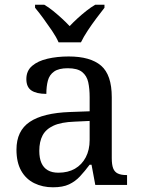

<svg xmlns="http://www.w3.org/2000/svg" viewBox="-20 -786 603 816"><path d="M205 10Q161 10 125.5 -7.5Q90 -25 70 -60.5Q50 -96 50 -150Q50 -230 106.5 -268Q163 -306 278 -310L361 -313V-373Q361 -409 355 -436.5Q349 -464 329 -480Q309 -496 268 -496Q230 -496 210 -482Q190 -468 183.5 -443.5Q177 -419 177 -387Q135 -387 113.5 -401.5Q92 -416 92 -450Q92 -485 116.5 -506Q141 -527 182 -536.5Q223 -546 272 -546Q364 -546 409.5 -507Q455 -468 455 -373V-114Q455 -86 461 -70.5Q467 -55 481 -48.5Q495 -42 517 -42H520V0H385L369 -86H361Q340 -58 320 -36.5Q300 -15 273.5 -2.5Q247 10 205 10ZM228 -52Q269 -52 298.5 -69Q328 -86 344.5 -117.5Q361 -149 361 -191V-272L297 -269Q240 -267 207.5 -252Q175 -237 161 -210.5Q147 -184 147 -145Q147 -114 156 -93.5Q165 -73 183 -62.5Q201 -52 228 -52ZM229 -606Q219 -629 201 -655.5Q183 -682 164 -708Q145 -734 129 -753V-766H168Q187 -755 206 -739.5Q225 -724 243 -707.5Q261 -691 276 -675Q291 -691 309 -707.5Q327 -724 346.5 -739.5Q366 -755 385 -766H424V-753Q409 -734 389.5 -708Q370 -682 352.5 -655.5Q335 -629 324 -606Z"/></svg>

Font: Noto Serif Gurmukhi
Style: Regular
Weight: 400
Designer: Vaibhav Singh and the Monotype Design Team
Foundry: Monotype Imaging Inc.
Version: Version 2.003